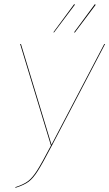

<svg xmlns="http://www.w3.org/2000/svg" viewBox="-20 -890 522 917"><path d="M228 -195Q183 -109 160.5 -73.5Q138 -38 116.5 -22Q95 -6 54 7L53 4Q93 -9 114 -25Q135 -41 157 -75.5Q179 -110 224 -196H223L76 -680H80L226 -199L478 -680H482ZM338 -868 238 -735 235 -736 334 -870ZM437 -867 337 -734 334 -736 433 -870Z"/></svg>

Font: Fira Sans Condensed Four
Style: Italic
Weight: 100
Width: 3
Italic angle: -8°
Designer: bBox Type GmbH & Carrois Corporate GbR & Edenspiekermann AG
Foundry: bBox Type GmbH & Carrois Corporate GbR & Edenspiekermann AG
Version: Version 4.301